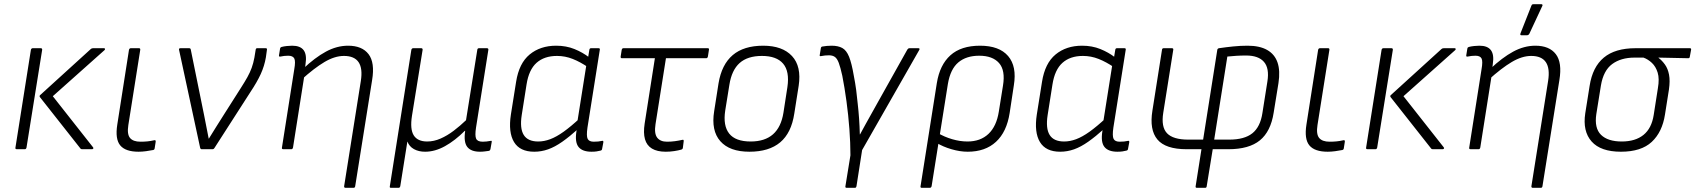

<svg xmlns="http://www.w3.org/2000/svg" viewBox="-20 -715 8123 920"><path d="M373 0Q367 0 365 -4L171 -250Q168 -255 172 -259L415 -480Q419 -484 426 -484H479Q482 -484 483 -481Q484 -478 481 -475L233 -254L426 -9Q429 -5 426.5 -2.5Q424 0 421 0ZM61 0Q52 0 54 -8L128 -476Q130 -484 137 -484H175Q183 -484 182 -476L107 -8Q105 0 99 0Z M644 12Q581 12 556 -18.5Q531 -49 542 -118L598 -476Q600 -484 607 -484H646Q653 -484 652 -476L595 -116Q588 -72 603 -54Q618 -36 653 -36Q670 -36 686 -37.5Q702 -39 719 -43Q727 -45 726 -36L721 -4Q720 3 713 4Q698 7 679.5 9.5Q661 12 644 12Z M946 0Q941 0 939 -7L838 -476Q836 -484 845 -484H886Q893 -484 894 -478L958 -163Q963 -135 969 -107Q975 -79 980 -51H981Q999 -80 1017 -109Q1035 -138 1053 -166L1135 -295Q1153 -323 1165.5 -345.5Q1178 -368 1186 -390Q1194 -412 1199 -439L1205 -476Q1206 -484 1212 -484H1253Q1261 -484 1259 -476L1254 -440Q1247 -399 1229.5 -360.5Q1212 -322 1178 -271L1007 -5Q1004 0 999 0Z M1636 185Q1628 185 1629 177L1709 -327Q1728 -447 1628 -447Q1584 -447 1535 -418Q1486 -389 1423 -332L1432 -385Q1489 -439 1541.5 -467.5Q1594 -496 1648 -496Q1715 -496 1746 -455.5Q1777 -415 1763 -331L1682 177Q1681 185 1674 185ZM1338 0Q1329 0 1331 -8L1390 -383Q1397 -422 1390 -435Q1383 -448 1361 -448Q1352 -448 1342 -447Q1332 -446 1324 -444Q1315 -442 1317 -451L1322 -482Q1323 -486 1324.5 -487.5Q1326 -489 1329 -490Q1340 -493 1354.5 -494.5Q1369 -496 1380 -496Q1419 -496 1435 -474.5Q1451 -453 1444 -408L1441 -384L1439 -357L1384 -8Q1382 0 1376 0Z M1853 185Q1846 185 1848 177L1951 -476Q1953 -484 1960 -484H1998Q2006 -484 2005 -476L1954 -160Q1944 -96 1962.5 -66.5Q1981 -37 2027 -37Q2059 -37 2091 -51Q2123 -65 2154 -88.5Q2185 -112 2213 -139L2267 -476Q2268 -484 2275 -484H2313Q2321 -484 2320 -476L2261 -104Q2255 -65 2261.5 -50.5Q2268 -36 2293 -36Q2301 -36 2311 -37Q2321 -38 2331 -40Q2338 -42 2336 -34L2330 0Q2329 3 2327.5 5Q2326 7 2322 8Q2314 9 2303 10.5Q2292 12 2280 12Q2237 12 2219 -11Q2201 -34 2209 -88H2207Q2160 -41 2112 -14.5Q2064 12 2017 12Q1986 12 1963.5 -0.5Q1941 -13 1932 -37L1898 177Q1896 185 1890 185Z M2540 12Q2471 12 2443 -34.5Q2415 -81 2428 -166L2453 -323Q2467 -412 2518 -454Q2569 -496 2645 -496Q2693 -496 2732.5 -480Q2772 -464 2803 -440L2799 -392Q2761 -418 2724.5 -432.5Q2688 -447 2649 -447Q2588 -447 2551 -414Q2514 -381 2503 -310L2480 -164Q2470 -100 2489.5 -68.5Q2509 -37 2559 -37Q2587 -37 2616.5 -48Q2646 -59 2681 -84Q2716 -109 2760 -150L2751 -98Q2710 -61 2674.5 -36Q2639 -11 2606.5 0.5Q2574 12 2540 12ZM2814 12Q2771 12 2752.5 -10.5Q2734 -33 2742 -85L2746 -107V-128L2790 -406L2796 -428L2804 -476Q2805 -484 2812 -484H2848Q2856 -484 2854 -476L2795 -104Q2789 -63 2796 -49.5Q2803 -36 2825 -36Q2837 -36 2846.5 -37Q2856 -38 2865 -40Q2872 -42 2871 -33L2865 -1Q2864 6 2856 7Q2848 9 2838.5 10.5Q2829 12 2814 12Z M3170 12Q3129 12 3104 -3Q3079 -18 3070.5 -48Q3062 -78 3069 -123L3118 -436H2960Q2953 -436 2954 -444L2959 -476Q2961 -484 2967 -484H3371Q3379 -484 3377 -476L3372 -444Q3370 -436 3364 -436H3171L3121 -120Q3114 -75 3129 -55.5Q3144 -36 3176 -36Q3196 -36 3214 -38.5Q3232 -41 3250 -45Q3257 -47 3256 -38L3252 -6Q3251 0 3244 2Q3230 6 3210.5 9Q3191 12 3170 12Z M3571 12Q3476 12 3431.5 -38.5Q3387 -89 3402 -182L3423 -316Q3438 -406 3491 -451Q3544 -496 3637 -496Q3729 -496 3775 -446.5Q3821 -397 3807 -304L3786 -171Q3772 -78 3718.5 -33Q3665 12 3571 12ZM3577 -37Q3645 -37 3684 -71.5Q3723 -106 3734 -175L3753 -298Q3764 -373 3732.5 -410Q3701 -447 3631 -447Q3562 -447 3524 -413Q3486 -379 3475 -309L3455 -185Q3444 -113 3474 -75Q3504 -37 3577 -37Z M4037 185Q4029 185 4031 177L4055 29Q4055 -30 4050 -97Q4045 -164 4036 -230Q4027 -296 4016 -352Q4007 -393 3999 -414Q3991 -435 3980 -442.5Q3969 -450 3952 -450Q3933 -450 3913 -446Q3906 -445 3908 -452L3913 -483Q3914 -491 3920 -492Q3931 -494 3942 -495Q3953 -496 3965 -496Q3996 -496 4016 -485Q4036 -474 4048.5 -443Q4061 -412 4071 -353Q4078 -318 4082.5 -284Q4087 -250 4090 -217Q4094 -182 4096.5 -146Q4099 -110 4100 -71H4101Q4114 -95 4128 -120.5Q4142 -146 4157 -172.5Q4172 -199 4188 -228L4328 -478Q4332 -484 4338 -484H4380Q4389 -484 4385 -476L4111 4L4084 177Q4082 185 4077 185Z M4397 185Q4389 185 4391 177L4469 -317Q4483 -404 4534 -450Q4585 -496 4676 -496Q4768 -496 4810.5 -446.5Q4853 -397 4838 -306L4818 -174Q4804 -83 4752.5 -35.5Q4701 12 4617 12Q4580 12 4539 0Q4498 -12 4467 -31L4473 -78Q4505 -59 4542.5 -48Q4580 -37 4616 -37Q4678 -37 4716.5 -73.5Q4755 -110 4766 -180L4786 -305Q4798 -378 4767 -413Q4736 -448 4672 -448Q4610 -448 4572 -416Q4534 -384 4522 -313L4444 177Q4442 185 4435 185Z M5060 12Q4991 12 4963 -34.5Q4935 -81 4948 -166L4973 -323Q4987 -412 5038 -454Q5089 -496 5165 -496Q5213 -496 5252.5 -480Q5292 -464 5323 -440L5319 -392Q5281 -418 5244.5 -432.5Q5208 -447 5169 -447Q5108 -447 5071 -414Q5034 -381 5023 -310L5000 -164Q4990 -100 5009.5 -68.5Q5029 -37 5079 -37Q5107 -37 5136.5 -48Q5166 -59 5201 -84Q5236 -109 5280 -150L5271 -98Q5230 -61 5194.5 -36Q5159 -11 5126.5 0.5Q5094 12 5060 12ZM5334 12Q5291 12 5272.5 -10.5Q5254 -33 5262 -85L5266 -107V-128L5310 -406L5316 -428L5324 -476Q5325 -484 5332 -484H5368Q5376 -484 5374 -476L5315 -104Q5309 -63 5316 -49.5Q5323 -36 5345 -36Q5357 -36 5366.5 -37Q5376 -38 5385 -40Q5392 -42 5391 -33L5385 -1Q5384 6 5376 7Q5368 9 5358.5 10.5Q5349 12 5334 12Z M5715 185Q5708 185 5709 178L5737 0H5666Q5565 0 5526 -46.5Q5487 -93 5502 -185L5548 -477Q5549 -484 5556 -484H5595Q5603 -484 5602 -477L5554 -175Q5543 -107 5572 -76.5Q5601 -46 5674 -46H5745L5813 -477Q5815 -483 5821 -484Q5855 -489 5889.5 -492.5Q5924 -496 5958 -496Q6016 -496 6052 -475.5Q6088 -455 6101.5 -415.5Q6115 -376 6106 -317L6083 -175Q6069 -85 6017 -42.5Q5965 0 5866 0H5791L5762 178Q5761 185 5755 185ZM5798 -46H5870Q5943 -46 5981 -76.5Q6019 -107 6029 -173L6053 -325Q6063 -388 6036.5 -418.5Q6010 -449 5951 -449Q5926 -449 5903 -447.5Q5880 -446 5861 -444Z M6342 12Q6279 12 6254 -18.5Q6229 -49 6240 -118L6296 -476Q6298 -484 6305 -484H6344Q6351 -484 6350 -476L6293 -116Q6286 -72 6301 -54Q6316 -36 6351 -36Q6368 -36 6384 -37.5Q6400 -39 6417 -43Q6425 -45 6424 -36L6419 -4Q6418 3 6411 4Q6396 7 6377.5 9.5Q6359 12 6342 12Z M6845 0Q6839 0 6837 -4L6643 -250Q6640 -255 6644 -259L6887 -480Q6891 -484 6898 -484H6951Q6954 -484 6955 -481Q6956 -478 6953 -475L6705 -254L6898 -9Q6901 -5 6898.5 -2.5Q6896 0 6893 0ZM6533 0Q6524 0 6526 -8L6600 -476Q6602 -484 6609 -484H6647Q6655 -484 6654 -476L6579 -8Q6577 0 6571 0Z M7325 185Q7317 185 7318 177L7398 -327Q7417 -447 7317 -447Q7273 -447 7224 -418Q7175 -389 7112 -332L7121 -385Q7178 -439 7230.5 -467.5Q7283 -496 7337 -496Q7404 -496 7435 -455.5Q7466 -415 7452 -331L7371 177Q7370 185 7363 185ZM7027 0Q7018 0 7020 -8L7079 -383Q7086 -422 7079 -435Q7072 -448 7050 -448Q7041 -448 7031 -447Q7021 -446 7013 -444Q7004 -442 7006 -451L7011 -482Q7012 -486 7013.5 -487.5Q7015 -489 7018 -490Q7029 -493 7043.5 -494.5Q7058 -496 7069 -496Q7108 -496 7124 -474.5Q7140 -453 7133 -408L7130 -384L7128 -357L7073 -8Q7071 0 7065 0ZM7270 -546Q7266 -546 7265 -548.5Q7264 -551 7266 -556L7318 -688Q7320 -693 7322.5 -694Q7325 -695 7329 -695H7365Q7370 -695 7371 -692Q7372 -689 7370 -686L7308 -553Q7304 -546 7296 -546Z M7747 12Q7650 12 7606.5 -37Q7563 -86 7576 -172L7597 -304Q7611 -394 7665 -439Q7719 -484 7817 -484H8077Q8085 -484 8083 -476L8077 -443Q8076 -436 8070 -436L7927 -439V-438Q7944 -425 7958 -405.5Q7972 -386 7977.5 -357Q7983 -328 7977 -286L7958 -166Q7945 -82 7894.5 -35Q7844 12 7747 12ZM7751 -37Q7816 -37 7855 -68.5Q7894 -100 7904 -164L7924 -292Q7932 -338 7923 -367Q7914 -396 7895.5 -413.5Q7877 -431 7855 -439H7812Q7747 -439 7705 -408Q7663 -377 7651 -305L7629 -168Q7619 -101 7651.5 -69Q7684 -37 7751 -37Z"/></svg>

Font: Sofia Sans Light
Style: Italic
Weight: 300
Italic angle: -9°
Version: Version 4.100-B